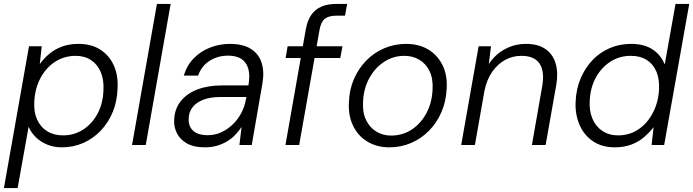

<svg xmlns="http://www.w3.org/2000/svg" viewBox="-32 -740 3538 980"><path d="M-12 220 116 -504H181L171 -413Q192 -442 220 -465.5Q248 -489 285 -502.5Q322 -516 369 -516Q435 -516 481 -486Q527 -456 549.5 -404.5Q572 -353 568 -288Q566 -223 543.5 -168.5Q521 -114 482.5 -73.5Q444 -33 393.5 -10.5Q343 12 283 12Q242 12 207.5 -2.5Q173 -17 149 -41.5Q125 -66 114 -93L58 220ZM290 -49Q347 -49 393 -79Q439 -109 466.5 -161Q494 -213 496 -280Q499 -332 482.5 -371.5Q466 -411 433 -433Q400 -455 354 -455Q296 -455 249 -424.5Q202 -394 174 -340.5Q146 -287 143 -220Q140 -168 157.5 -129.5Q175 -91 209 -70Q243 -49 290 -49Z M642 0 769 -720H839L712 0Z M1013 12Q957 12 922 -8Q887 -28 871 -60Q855 -92 857 -128Q859 -184 890.5 -223.5Q922 -263 976 -283.5Q1030 -304 1101 -304H1236Q1245 -355 1235.5 -388.5Q1226 -422 1200.5 -439Q1175 -456 1132 -456Q1080 -456 1038.5 -430Q997 -404 979 -354H906Q922 -407 957.5 -443Q993 -479 1041 -497.5Q1089 -516 1141 -516Q1208 -516 1248.5 -490.5Q1289 -465 1303.5 -419Q1318 -373 1307 -311L1253 0H1190L1201 -92Q1187 -71 1169 -52Q1151 -33 1128 -19Q1105 -5 1076.5 3.5Q1048 12 1013 12ZM1028 -50Q1066 -50 1098 -65Q1130 -80 1156 -105Q1182 -130 1199 -162Q1216 -194 1222 -227L1226 -245H1095Q1043 -245 1007 -231.5Q971 -218 951.5 -193.5Q932 -169 931 -135Q929 -96 953.5 -73Q978 -50 1028 -50Z M1425 0 1529 -591Q1537 -635 1556.5 -663.5Q1576 -692 1608 -706Q1640 -720 1685 -720H1740L1729 -660H1685Q1646 -660 1626 -644Q1606 -628 1599 -588L1495 0ZM1426 -444 1436 -504H1716L1705 -444Z M1955 12Q1892 12 1843.5 -17Q1795 -46 1770 -98.5Q1745 -151 1749 -218Q1751 -283 1775 -337.5Q1799 -392 1838.5 -432Q1878 -472 1930 -494Q1982 -516 2041 -516Q2106 -516 2153.5 -487.5Q2201 -459 2226.5 -408Q2252 -357 2248 -289Q2245 -223 2221.5 -168.5Q2198 -114 2158.5 -73.5Q2119 -33 2067 -10.5Q2015 12 1955 12ZM1964 -48Q2022 -48 2068.5 -78Q2115 -108 2144 -161.5Q2173 -215 2176 -284Q2179 -340 2160 -378Q2141 -416 2107.5 -435.5Q2074 -455 2032 -455Q1976 -455 1929.5 -425Q1883 -395 1853.5 -342Q1824 -289 1821 -220Q1818 -164 1837 -126Q1856 -88 1889.5 -68Q1923 -48 1964 -48Z M2322 0 2411 -504H2474L2463 -413Q2495 -462 2545 -489Q2595 -516 2653 -516Q2715 -516 2753 -489Q2791 -462 2804.5 -414.5Q2818 -367 2807 -305L2753 0H2683L2735 -297Q2749 -373 2723 -414Q2697 -455 2629 -455Q2585 -455 2547 -434.5Q2509 -414 2481 -374.5Q2453 -335 2441 -278L2392 0Z M3106 12Q3040 12 2994 -19.5Q2948 -51 2925.5 -104Q2903 -157 2906 -221Q2909 -286 2931.5 -339.5Q2954 -393 2992 -433Q3030 -473 3080.5 -494.5Q3131 -516 3189 -516Q3256 -516 3298.5 -488Q3341 -460 3361 -411L3416 -720H3486L3358 0H3294L3304 -91Q3284 -65 3256.5 -41Q3229 -17 3191.5 -2.5Q3154 12 3106 12ZM3123 -49Q3181 -49 3227 -80Q3273 -111 3301 -165.5Q3329 -220 3332 -286Q3334 -338 3318 -375.5Q3302 -413 3269 -434Q3236 -455 3188 -455Q3130 -455 3084 -425.5Q3038 -396 3009.5 -344.5Q2981 -293 2978 -225Q2975 -174 2992 -134Q3009 -94 3043 -71.5Q3077 -49 3123 -49Z"/></svg>

Font: DM Sans Light
Style: Italic
Weight: 300
Italic angle: -10°
Designer: Colophon Foundry, Jonny Pinhorn
Foundry: Colophon Foundry
Version: Version 4.004;gftools[0.9.30]